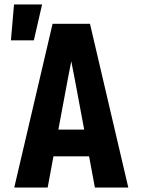

<svg xmlns="http://www.w3.org/2000/svg" viewBox="-20 -842 640 862"><path d="M44 0 216 -735H384L556 0H406L380 -140H220L194 0ZM358 -260 315 -490Q311 -509 307.5 -528.5Q304 -548 300 -567Q296 -548 292.5 -528.5Q289 -509 285 -490L242 -260ZM29 -661 43 -822H169L132 -661Z"/></svg>

Font: Iosevka Heavy Extended
Style: Regular
Weight: 900
Width: 7
Monospace: yes
Designer: Belleve Invis
Foundry: Belleve Invis
Version: Version 32.5.0; ttfautohint (v1.8.4)